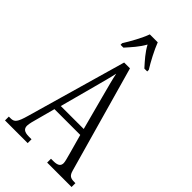

<svg xmlns="http://www.w3.org/2000/svg" viewBox="-279 -1013 1095 1095"><g transform="rotate(45 268.5 -465.5)"><path d="M161 -784V-771H184C216 -807 245 -838 269 -881C292 -838 321 -807 353 -771H376V-784C352 -822 318 -886 301 -931H237C221 -886 185 -822 161 -784ZM0 0H183V-31H162C122 -31 110 -45 110 -68C110 -84 119 -116 125 -137L154 -245H362L395 -126C401 -103 409 -77 409 -65C409 -43 397 -31 359 -31H340V0H537V-31H529C496 -31 484 -39 475 -72L294 -714H247L75 -112C56 -45 45 -31 14 -31H0ZM167 -283 225 -499C239 -552 253 -602 260 -637C267 -602 280 -554 298 -486L352 -283Z"/></g></svg>

Font: Noto Serif Bengali ExtraCondensed Light
Style: Regular
Weight: 300
Width: 2
Designer: Juan Bruce, Universal Thirst, Indian Type Foundry and the Monotype Design Team.
Foundry: Monotype Imaging Inc.
Version: Version 2.003